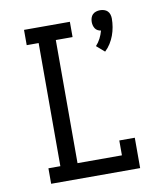

<svg xmlns="http://www.w3.org/2000/svg" viewBox="-85 -833 770 903"><g transform="rotate(-10 300.0 -382.0)"><path d="M444 -568 406 -601Q419 -615 428 -632.5Q437 -650 442 -669Q434 -670 426.5 -674Q419 -678 414.5 -685Q410 -692 408 -700Q406 -708 406 -716Q406 -726 409 -735.5Q412 -745 418.5 -751.5Q425 -758 434.5 -761Q444 -764 454 -764Q464 -764 473.5 -761Q483 -758 489.5 -751.5Q496 -745 499 -735.5Q502 -726 502 -716Q502 -696 498.5 -675.5Q495 -655 488 -636Q481 -617 470 -599.5Q459 -582 444 -568ZM86 0V-74H143V-662H86V-735H305V-662H225V-74H437V-145H511V0Z"/></g></svg>

Font: Iosevka Etoile
Style: Regular
Weight: 400
Designer: Belleve Invis
Foundry: Belleve Invis
Version: Version 33.2.4